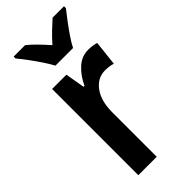

<svg xmlns="http://www.w3.org/2000/svg" viewBox="-246 -810 855 855"><g transform="rotate(-45 181.5 -383.0)"><path d="M302 -553Q328 -553 352 -546L339 -428Q319 -435 290 -435Q243 -435 212 -393.5Q181 -352 181 -280V0H65V-543H155L171 -451H177Q196 -493 228 -523Q260 -553 302 -553ZM149 -606Q138 -627 120 -654Q102 -681 82.5 -707.5Q63 -734 46 -754V-766H118Q138 -750 160 -727.5Q182 -705 204 -680Q229 -708 249 -727Q269 -746 291 -766H363V-754Q347 -734 327.5 -708Q308 -682 289.5 -655Q271 -628 260 -606Z"/></g></svg>

Font: Noto Sans Myanmar UI Condensed SemiBold
Style: Regular
Weight: 600
Width: 3
Designer: Monotype Design Team
Foundry: Monotype Imaging Inc.
Version: Version 2.103; ttfautohint (v1.8.4.7-5d5b)